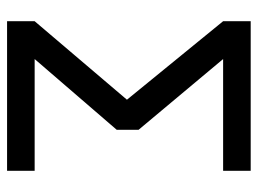

<svg xmlns="http://www.w3.org/2000/svg" viewBox="-113 -616 729 543"><g transform="rotate(90 251.5 -344.5)"><path d="M40 -689H463V-611H147L347 -372V-310L147 -78H463V0H40V-78L262 -339L40 -611Z"/></g></svg>

Font: Fira Sans Variable
Style: Regular
Weight: 400
Designer: Carrois Corporate & Edenspiekermann AG
Foundry: Carrois Corporate GbR & Edenspiekermann AG
Version: Version 4.202